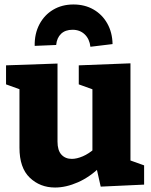

<svg xmlns="http://www.w3.org/2000/svg" viewBox="-20 -825 677 858"><path d="M226 13Q159 13 113 -31Q67 -75 67 -165V-444L82 -421L7 -448V-533L237 -541V-192Q237 -153 254.5 -134Q272 -115 301 -115Q323 -115 350 -126.5Q377 -138 404 -162L393 -134V-448L407 -421L332 -448V-533L563 -542V-87L543 -115L624 -86V0L430 9L408 -89L431 -82Q382 -34 328.5 -10.5Q275 13 226 13ZM308 -805Q359 -805 398 -782.5Q437 -760 459.5 -720Q482 -680 483 -628L384 -616Q380 -651 358.5 -671.5Q337 -692 304 -692Q272 -692 253 -674Q234 -656 231 -624L135 -620Q134 -674 156 -716Q178 -758 217.5 -781.5Q257 -805 308 -805Z"/></svg>

Font: Bitter Thin ExtraBold
Style: Regular
Weight: 800
Version: Version 3.020